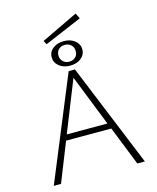

<svg xmlns="http://www.w3.org/2000/svg" viewBox="-141 -1085 966 1181"><g transform="rotate(-15 342.0 -494.5)"><path d="M473 -954 235 -853 222 -877 456 -989ZM342 -844Q384 -844 411.5 -821.5Q439 -799 439 -765Q439 -732 411.5 -710Q384 -688 341 -688Q299 -688 271.5 -710.5Q244 -733 244 -767Q244 -801 271.5 -822.5Q299 -844 342 -844ZM397 -765Q397 -790 381.5 -805Q366 -820 341 -820Q317 -820 302 -805.5Q287 -791 287 -767Q287 -744 302.5 -728.5Q318 -713 342 -713Q366 -713 381.5 -727.5Q397 -742 397 -765ZM584 0 485 -249H197L98 0H52L323 -658H363L632 0ZM211 -285H470L341 -611Z"/></g></svg>

Font: EauTestSC Light
Style: Regular
Weight: 300
Designer: Christian Thalmann (Catharsis Fonts)
Version: Version 0.001;PS 000.001;hotconv 1.0.88;makeotf.lib2.5.64775